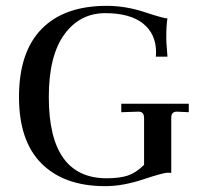

<svg xmlns="http://www.w3.org/2000/svg" viewBox="-20 -627 686 657"><path d="M45 -295Q45 -449 122.5 -528Q200 -607 345 -607Q410 -607 475 -585.5Q540 -564 553 -564Q549 -544 549 -495Q549 -482 551 -461Q553 -440 553 -433H513Q514 -438 514 -448Q514 -511 469.5 -546.5Q425 -582 340 -582Q253 -582 200 -509Q147 -436 147 -295Q147 -17 345 -17Q390 -17 418 -26.5Q446 -36 473 -63V-223Q473 -245 454 -245L395 -243V-272H626V-243L585 -245Q566 -245 566 -224V-35Q562 -36 553 -36Q539 -36 469.5 -13Q400 10 340 10Q200 10 122.5 -67Q45 -144 45 -295Z"/></svg>

Font: Unna
Style: Regular
Weight: 400
Designer: Jorge de Buen U.
Foundry: Omnibus-Type
Version: Version 2.006;PS 002.006;hotconv 1.0.70;makeotf.lib2.5.58329